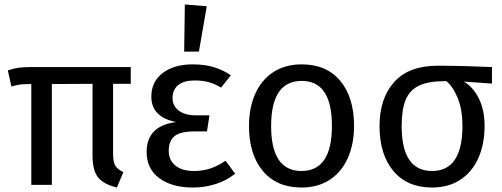

<svg xmlns="http://www.w3.org/2000/svg" viewBox="-20 -827 2248 859"><path d="M486 -452V-140Q486 -102 496 -85.5Q506 -69 532 -57L503 12Q442 -3 418 -34.5Q394 -66 394 -129V-452L212 -451V0H120V-451Q88 -451 72 -449Q56 -447 31 -440L15 -512Q41 -521 62.5 -524Q84 -527 122 -527H565V-452Z M1013 -490 969 -435Q941 -452 913.5 -459.5Q886 -467 851 -467Q803 -467 777.5 -446.5Q752 -426 752 -388Q752 -353 780 -332Q808 -311 856 -311H917L906 -239H850Q788 -239 761.5 -218.5Q735 -198 735 -151Q735 -111 764.5 -86.5Q794 -62 848 -62Q888 -62 922 -73.5Q956 -85 989 -108L1032 -50Q995 -20 946 -4Q897 12 843 12Q749 12 692.5 -30Q636 -72 636 -147Q636 -264 768 -281Q657 -303 657 -395Q657 -461 707.5 -500Q758 -539 842 -539Q896 -539 937 -526.5Q978 -514 1013 -490ZM905 -799 870 -596H804L807 -807Z M1564 -264Q1564 -182 1536 -119.5Q1508 -57 1455 -22.5Q1402 12 1329 12Q1218 12 1156 -62Q1094 -136 1094 -263Q1094 -345 1122 -407.5Q1150 -470 1203 -504.5Q1256 -539 1330 -539Q1441 -539 1502.5 -465Q1564 -391 1564 -264ZM1193 -263Q1193 -62 1329 -62Q1465 -62 1465 -264Q1465 -465 1330 -465Q1193 -465 1193 -263Z M2181 -453 2055 -462Q2096 -439 2122 -387Q2148 -335 2148 -264Q2148 -182 2120 -119.5Q2092 -57 2039 -22.5Q1986 12 1913 12Q1802 12 1740 -62Q1678 -136 1678 -263Q1678 -387 1743.5 -460Q1809 -533 1938 -533Q2045 -533 2181 -527ZM2049 -264Q2049 -335 2028.5 -386.5Q2008 -438 1977 -464H1972Q1897 -464 1855 -444Q1813 -424 1795 -380.5Q1777 -337 1777 -263Q1777 -62 1913 -62Q2049 -62 2049 -264Z"/></svg>

Font: FiraGOUPP
Style: Medium
Weight: 400
Designer: bBox Type
Foundry: bBox Type GmbH
Version: Version 1.001